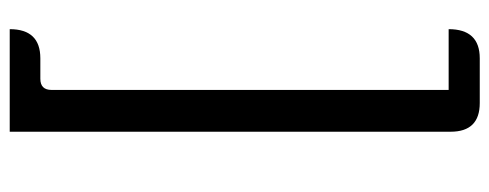

<svg xmlns="http://www.w3.org/2000/svg" viewBox="-326 -510 1007 395"><g transform="rotate(-90 177.5 -312.5)"><path d="M163 171Q104 171 104 111V-796H315Q315 -733 255 -733H213Q190 -733 190 -710V107H315Q315 171 255 171Z"/></g></svg>

Font: Swei Half Moon CJK TC
Style: Medium
Weight: 500
Version: Version 2.125